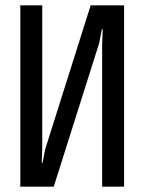

<svg xmlns="http://www.w3.org/2000/svg" viewBox="-20 -714 540 718"><path d="M56 -16V-694H138V-159L136 -105H139L149 -156L319 -694H444V-16H362V-550L364 -605H361L351 -553L181 -16Z"/></svg>

Font: D2Coding ligature
Style: Regular
Weight: 400
Monospace: yes
Designer: Yong-Rak Park; Jeong-Hwan Yoon; Sang-Min Lee;
Foundry: NHN Corporation
Version: Version 1.3.2; Build 20180524